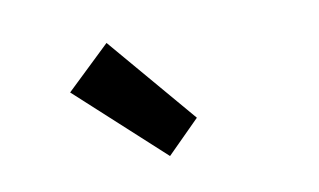

<svg xmlns="http://www.w3.org/2000/svg" viewBox="-40 -874 647 389"><g transform="rotate(-10 283.0 -680.0)"><path d="M283 -556 350 -623 196 -804 106 -718Z"/></g></svg>

Font: Source Sans Pro SemBd
Style: Regular
Weight: 700
Designer: Paul D. Hunt
Foundry: Adobe Systems Incorporated
Version: Version 2.020;PS 2.0;hotconv 1.0.86;makeotf.lib2.5.63406